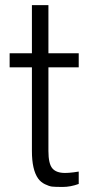

<svg xmlns="http://www.w3.org/2000/svg" viewBox="-20 -723 336 749"><path d="M17.6 -460.4V-515.1H104.5V-703.1H168.9V-515.1H287.1V-460.4H168.9V-133.8Q168.9 -84.5 184.1 -66.4Q199.2 -48.3 233.9 -48.3Q248 -48.3 267.6 -50.8Q287.1 -53.2 287.1 -53.7V-5.4Q254.9 6.3 224.4 6.3Q193.8 6.3 182.6 4.9Q171.4 3.4 155.3 -4.4Q139.2 -12.2 128.9 -26.4Q104.5 -60.5 104.5 -133.8V-460.4Z"/></svg>

Font: News Cycle
Style: Regular
Weight: 500
Version: Version 0.5.2